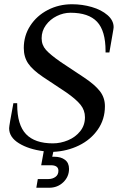

<svg xmlns="http://www.w3.org/2000/svg" viewBox="-20 -698 574 904"><path d="M158 145H208Q227 145 241 135Q255 125 255 106Q255 80 219 80H174L186 14Q115 5 69 -23.5Q23 -52 23 -94Q23 -106 43 -212H61V-205Q61 -110 102.5 -66.5Q144 -23 229 -23Q265 -23 300 -37.5Q335 -52 357.5 -80Q380 -108 380 -146Q380 -179 359 -205Q338 -231 292 -263L182 -336Q133 -369 112.5 -399.5Q92 -430 92 -472Q92 -530 122.5 -577Q153 -624 205 -651Q257 -678 319 -678Q367 -678 412 -665Q457 -652 486 -627Q515 -602 515 -570Q515 -565 511 -543L495 -451H477V-458Q477 -553 437 -595.5Q397 -638 312 -638Q279 -638 247.5 -622.5Q216 -607 196 -579.5Q176 -552 176 -518Q176 -486 196.5 -463Q217 -440 266 -406L376 -333Q427 -299 450.5 -268.5Q474 -238 474 -198Q474 -136 440.5 -88Q407 -40 351.5 -13Q296 14 231 17L226 40H236Q267 40 286 54.5Q305 69 305 97Q305 134 278 160Q251 186 211 186H151Z"/></svg>

Font: Philosopher
Style: Italic
Weight: 400
Italic angle: -10°
Designer: Jovanny Lemonad
Foundry: Jovanny Lemonad
Version: Version 2.000